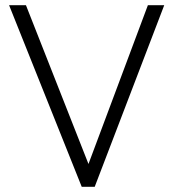

<svg xmlns="http://www.w3.org/2000/svg" viewBox="-20 -720 668 740"><path d="M295 0 15 -700H80L321 -88L550 -700H613L345 0Z"/></svg>

Font: Geologica Cursive Thin
Style: Regular
Weight: 250
Designer: Sindre Bremnes, Frode Helland
Foundry: Monokrom Skriftforlag AS
Version: Version 1.010;gftools[0.9.28]